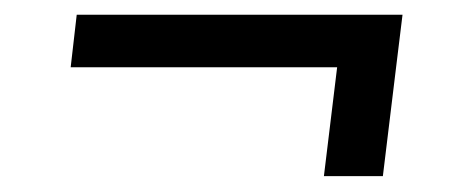

<svg xmlns="http://www.w3.org/2000/svg" viewBox="-20 -390 620 254"><path d="M81.5 -370.5H512.5L504 -301L486.5 -157H408.5L426 -301H73.5Z"/></svg>

Font: Lato Medium
Style: Italic
Weight: 500
Italic angle: -7°
Designer: Lukasz Dziedzic
Foundry: tyPoland Lukasz Dziedzic
Version: Version 2.006; 2014-01-15